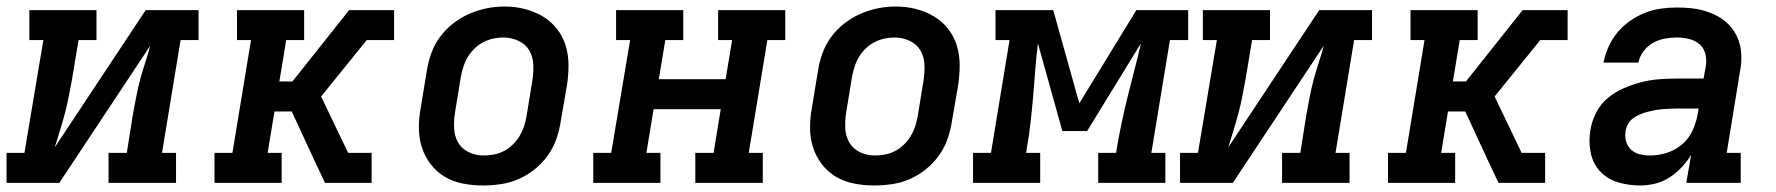

<svg xmlns="http://www.w3.org/2000/svg" viewBox="-27 -561 5447 589"><path d="M-7 0V-92H48L106 -438H63V-530H269V-438H214L194 -318Q189 -292 184 -265.5Q179 -239 172 -213Q165 -187 157 -161Q149 -135 141 -109L420 -530H582V-438H527L470 -92H513V0H306V-92H362L381 -212Q386 -238 391 -264.5Q396 -291 403 -317Q410 -343 418.5 -369Q427 -395 434 -421L155 0Z M631 0V-92H686L743 -438H700V-530H906V-438H851L830 -311H870L1044 -530H1182V-438H1098L958 -265L1041 -92H1113V0H970L937 -70L868 -219H815L794 -92H837V0Z M1454 8Q1423 8 1392.5 2Q1362 -4 1337 -19Q1312 -34 1294 -57.5Q1276 -81 1267 -109.5Q1258 -138 1258 -169.5Q1258 -201 1264 -232L1282 -342Q1286 -369 1295.5 -396Q1305 -423 1322 -446.5Q1339 -470 1362.5 -488.5Q1386 -507 1412.5 -518.5Q1439 -530 1466 -535.5Q1493 -541 1521 -541Q1553 -541 1582.5 -533.5Q1612 -526 1637.5 -511Q1663 -496 1681.5 -472.5Q1700 -449 1708.5 -420.5Q1717 -392 1717 -360.5Q1717 -329 1712 -298L1693 -188Q1689 -161 1679.5 -134Q1670 -107 1653 -83.5Q1636 -60 1613 -41.5Q1590 -23 1563.5 -11.5Q1537 0 1509 4Q1481 8 1454 8ZM1456 -84Q1472 -84 1488 -87Q1504 -90 1518.5 -97.5Q1533 -105 1545.5 -117Q1558 -129 1566.5 -143Q1575 -157 1580 -172Q1585 -187 1588 -203L1606 -313Q1610 -338 1609 -362.5Q1608 -387 1596.5 -406.5Q1585 -426 1563 -436Q1541 -446 1517 -446Q1501 -446 1485.5 -442.5Q1470 -439 1455.5 -431.5Q1441 -424 1429 -412.5Q1417 -401 1408.5 -387Q1400 -373 1395 -357.5Q1390 -342 1387 -327L1369 -217Q1365 -193 1366 -168.5Q1367 -144 1378 -124.5Q1389 -105 1410.5 -94.5Q1432 -84 1456 -84Q1456 -84 1456 -84Q1456 -84 1456 -84Z M1793 0V-92H1848L1906 -438H1863V-530H2069V-438H2014L1994 -318H2199L2219 -438H2176V-530H2382V-438H2327L2270 -92H2313V0H2106V-92H2162L2184 -226H1978L1956 -92H1999V0Z M2654 8Q2623 8 2592.5 2Q2562 -4 2537 -19Q2512 -34 2494 -57.5Q2476 -81 2467 -109.5Q2458 -138 2458 -169.5Q2458 -201 2464 -232L2482 -342Q2486 -369 2495.5 -396Q2505 -423 2522 -446.5Q2539 -470 2562.5 -488.5Q2586 -507 2612.5 -518.5Q2639 -530 2666 -535.5Q2693 -541 2721 -541Q2753 -541 2782.5 -533.5Q2812 -526 2837.5 -511Q2863 -496 2881.5 -472.5Q2900 -449 2908.5 -420.5Q2917 -392 2917 -360.5Q2917 -329 2912 -298L2893 -188Q2889 -161 2879.5 -134Q2870 -107 2853 -83.5Q2836 -60 2813 -41.5Q2790 -23 2763.5 -11.5Q2737 0 2709 4Q2681 8 2654 8ZM2656 -84Q2672 -84 2688 -87Q2704 -90 2718.5 -97.5Q2733 -105 2745.5 -117Q2758 -129 2766.5 -143Q2775 -157 2780 -172Q2785 -187 2788 -203L2806 -313Q2810 -338 2809 -362.5Q2808 -387 2796.5 -406.5Q2785 -426 2763 -436Q2741 -446 2717 -446Q2701 -446 2685.5 -442.5Q2670 -439 2655.5 -431.5Q2641 -424 2629 -412.5Q2617 -401 2608.5 -387Q2600 -373 2595 -357.5Q2590 -342 2587 -327L2569 -217Q2565 -193 2566 -168.5Q2567 -144 2578 -124.5Q2589 -105 2610.5 -94.5Q2632 -84 2656 -84Q2656 -84 2656 -84Q2656 -84 2656 -84Z M2958 0V-92H3013L3070 -438H3027V-530H3204L3284 -244L3459 -530H3618V-438H3562L3505 -92H3548V0H3342V-92H3397L3399 -106Q3406 -147 3414.5 -187Q3423 -227 3433 -267.5Q3443 -308 3453.5 -348Q3464 -388 3473 -428L3308 -159H3232L3157 -428Q3152 -388 3149 -347.5Q3146 -307 3142.5 -266.5Q3139 -226 3134.5 -186Q3130 -146 3123 -106L3121 -92H3164V0Z M3593 0V-92H3648L3706 -438H3663V-530H3869V-438H3814L3794 -318Q3789 -292 3784 -265.5Q3779 -239 3772 -213Q3765 -187 3757 -161Q3749 -135 3741 -109L4020 -530H4182V-438H4127L4070 -92H4113V0H3906V-92H3962L3981 -212Q3986 -238 3991 -264.5Q3996 -291 4003 -317Q4010 -343 4018.5 -369Q4027 -395 4034 -421L3755 0Z M4231 0V-92H4286L4343 -438H4300V-530H4506V-438H4451L4430 -311H4470L4644 -530H4782V-438H4698L4558 -265L4641 -92H4713V0H4570L4537 -70L4468 -219H4415L4394 -92H4437V0Z M5003 8Q4969 8 4936 -2Q4903 -12 4881 -36Q4859 -60 4852.5 -94Q4846 -128 4852 -162Q4856 -189 4869.5 -215.5Q4883 -242 4905.5 -260.5Q4928 -279 4954.5 -290.5Q4981 -302 5008.5 -309Q5036 -316 5063.5 -318Q5091 -320 5118 -320H5199L5206 -358Q5209 -377 5204.5 -395.5Q5200 -414 5186.5 -425.5Q5173 -437 5154.5 -441.5Q5136 -446 5117 -446Q5099 -446 5080 -442.5Q5061 -439 5044 -429.5Q5027 -420 5015 -404Q5003 -388 4999 -369H4892Q4897 -394 4907.5 -417.5Q4918 -441 4934.5 -461Q4951 -481 4973 -496.5Q4995 -512 5019 -521.5Q5043 -531 5068 -534.5Q5093 -538 5117 -538Q5138 -538 5159 -536Q5180 -534 5199.5 -528.5Q5219 -523 5237 -514Q5255 -505 5269.5 -492Q5284 -479 5294.5 -462Q5305 -445 5310 -425.5Q5315 -406 5315 -385Q5315 -364 5311 -343L5270 -92H5313V0H5146L5161 -86Q5148 -65 5131 -47Q5114 -29 5093.5 -16Q5073 -3 5050 2.5Q5027 8 5004 8Q5004 8 5004 8Q5004 8 5003 8ZM5034 -84Q5060 -84 5086 -92Q5112 -100 5133 -118Q5154 -136 5165.5 -161Q5177 -186 5181 -212L5184 -228H5118Q5106 -228 5095 -227.5Q5084 -227 5072.5 -226Q5061 -225 5050 -223Q5039 -221 5027.5 -218Q5016 -215 5005 -210.5Q4994 -206 4984 -199Q4974 -192 4968 -181.5Q4962 -171 4960 -160Q4957 -144 4961 -128.5Q4965 -113 4976 -102.5Q4987 -92 5002.5 -88Q5018 -84 5034 -84Z"/></svg>

Font: Iosevka Curly Slab SmBdExObl
Style: Regular
Weight: 600
Width: 7
Italic angle: -9°
Monospace: yes
Designer: Belleve Invis
Foundry: Belleve Invis
Version: Version 11.1.0; ttfautohint (v1.8.3)